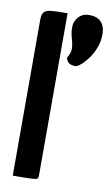

<svg xmlns="http://www.w3.org/2000/svg" viewBox="-85 -789 484 833"><g transform="rotate(10 156.5 -372.0)"><path d="M33 0V-686Q33 -711 42 -721Q51 -731 75.5 -733Q100 -735 145 -735V-20Q145 -10 140.5 -6Q136 -2 112.5 -1Q89 0 33 0ZM218 -515Q203 -515 192 -520.5Q181 -526 176 -544Q192 -571 190 -592Q188 -613 181.5 -633.5Q175 -654 175 -679Q175 -706 193 -725Q211 -744 239 -744Q274 -744 292 -725Q310 -706 310 -671Q310 -640 299 -611.5Q288 -583 272 -561.5Q256 -540 241 -527.5Q226 -515 218 -515Z"/></g></svg>

Font: Yanone Kaffeesatz ExtraLight
Style: Bold
Weight: 700
Version: Version 2.003